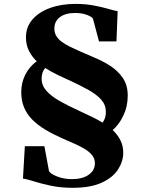

<svg xmlns="http://www.w3.org/2000/svg" viewBox="-20 -842 739 962"><path d="M202.5 -109.5 225.5 15.5Q234.5 30 267.8 42.8Q301 55.5 340.5 55.5Q393.5 55.5 424.5 33.5Q455.5 11.5 455.5 -24Q455.5 -46.5 442.2 -63.5Q429 -80.5 406.2 -94.5Q383.5 -108.5 354.2 -121.5Q325 -134.5 292.5 -148.5Q244 -170 206 -193Q168 -216 141.2 -243.2Q114.5 -270.5 100.5 -304Q86.5 -337.5 86.5 -380.5Q86.5 -428 106.8 -468Q127 -508 164 -535Q140.5 -557 125.2 -587Q110 -617 110 -655Q110 -706.5 142.2 -744Q174.5 -781.5 230.8 -802Q287 -822.5 359 -822.5Q408 -822.5 450 -814.5Q492 -806.5 522.8 -797.5Q553.5 -788.5 569.5 -786L563.5 -634.5H476L446 -747.5Q442.5 -757 416.8 -767Q391 -777 356 -777Q308 -777 280.2 -756.2Q252.5 -735.5 252.5 -699Q252.5 -677.5 262.2 -661.5Q272 -645.5 289.5 -632.5Q307 -619.5 331 -607.8Q355 -596 383.5 -583.5Q414.5 -569.5 454.8 -552.8Q495 -536 532.8 -511.8Q570.5 -487.5 595.2 -451.5Q620 -415.5 620 -363Q620 -308 597.5 -261.8Q575 -215.5 544.5 -190.5Q569 -167.5 583.2 -139.5Q597.5 -111.5 597.5 -76.5Q597.5 -33.5 571.5 7Q545.5 47.5 489.8 73.2Q434 99 344 99Q283 99 232.5 88Q182 77 146.8 65.8Q111.5 54.5 95 53L104.5 -109.5ZM376 -287Q397.5 -277 413.8 -269.2Q430 -261.5 443.2 -255.2Q456.5 -249 468.8 -242.2Q481 -235.5 494 -227.5Q502.5 -239 506.5 -252.5Q510.5 -266 510.5 -280.5Q510.5 -316 487.8 -342Q465 -368 424.8 -390.5Q384.5 -413 332 -437.5Q316.5 -444.5 300.2 -452Q284 -459.5 268 -467.2Q252 -475 236.5 -483.5Q221 -492 206.5 -501.5Q197 -490.5 192.8 -476.8Q188.5 -463 188.5 -448Q188.5 -414 212.5 -387Q236.5 -360 278.8 -336Q321 -312 376 -287Z"/></svg>

Font: Merriweather 96pt Black
Style: Regular
Weight: 900
Version: Version 2.100